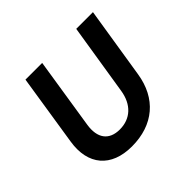

<svg xmlns="http://www.w3.org/2000/svg" viewBox="-138 -708 877 877"><g transform="rotate(-45 300.0 -270.0)"><path d="M253 10C393 10 485 -69 506 -204L561 -550H453L398 -205C386 -128 338 -84 269 -84C200 -84 167 -128 179 -205L233 -550H125L71 -204C50 -72 120 10 253 10Z"/></g></svg>

Font: JetBrains Mono SemiBold
Style: Italic
Weight: 472
Italic angle: -9°
Monospace: yes
Designer: Philipp Nurullin, Konstantin Bulenkov
Foundry: JetBrains
Version: Version 2.305